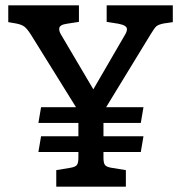

<svg xmlns="http://www.w3.org/2000/svg" viewBox="-20 -700 679 720"><path d="M628 -680V-617L594 -612Q574 -608 566.5 -601.5Q559 -595 544 -570L378 -298H518L508 -239H368V-189H518L508 -130H368V-109Q368 -89 373.5 -81.5Q379 -74 397 -71L452 -62V0H191V-62L245 -71Q263 -74 268.5 -81.5Q274 -89 274 -109V-130H124L134 -189H274V-239H124L134 -298H265L96 -570Q82 -592 71.5 -600Q61 -608 40 -612L11 -617V-680H276V-618L231 -611Q202 -607 202 -592Q202 -581 209 -570L330 -365L449 -570Q456 -581 456 -591Q456 -605 424 -611L380 -618V-680Z"/></svg>

Font: Enriqueta Medium
Style: Regular
Weight: 500
Designer: Viviana Monsalve, Gustavo Ibarra
Foundry: 72Puntos
Version: Version 2.000